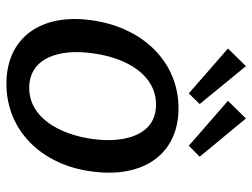

<svg xmlns="http://www.w3.org/2000/svg" viewBox="-114 -662 786 598"><g transform="rotate(90 279.0 -363.0)"><path d="M186 -736 131 -680 271 -558 304 -592ZM349 -736 294 -680 434 -558 468 -592ZM241 10C387 10 494 -100 514 -256C536 -414 462 -526 317 -526C174 -526 65 -416 43 -255C21 -99 96 10 241 10ZM254 -61C160 -61 131 -155 146 -259C160 -364 213 -456 306 -456C398 -456 427 -364 413 -259C399 -155 346 -61 254 -61Z"/></g></svg>

Font: United Sans Medium
Style: Italic
Weight: 500
Italic angle: -8°
Designer: Pablo Impallari, Rodrigo Fuenzalida (Modified by Dan O. Williams)
Version: Version 1.000;PS 001.000;hotconv 1.0.88;makeotf.lib2.5.64775